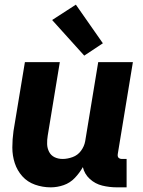

<svg xmlns="http://www.w3.org/2000/svg" viewBox="-20 -797 616 825"><path d="M198 8Q226 8 253.5 -1.5Q281 -11 301.5 -32.5Q322 -54 336 -79Q343 -49 366 -28Q389 -7 419.5 0.5Q450 8 483 8H524V-114H503Q498 -114 493 -116.5Q488 -119 486.5 -124Q485 -129 486 -135L551 -530H402L346 -190Q342 -168 328 -149Q314 -130 292 -122Q270 -114 249 -114Q230 -114 214.5 -121.5Q199 -129 191 -144.5Q183 -160 182.5 -178Q182 -196 185 -214L237 -530H87L38 -234Q33 -198 33 -163Q33 -128 43.5 -96Q54 -64 76 -39.5Q98 -15 130.5 -3.5Q163 8 198 8ZM342 -558 422 -611 306 -777 204 -711Z"/></svg>

Font: Iosevka Sparkle Heavy
Style: Italic
Weight: 900
Italic angle: -9°
Designer: Belleve Invis
Foundry: Belleve Invis
Version: Version 4.5.0; ttfautohint (v1.8.3)